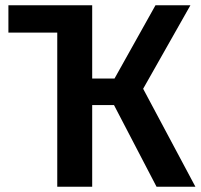

<svg xmlns="http://www.w3.org/2000/svg" viewBox="-20 -711 765 731"><path d="M724 0H576L414 -311H331V0H198V-587H12V-691H331V-412H416L572 -691H705L525 -373Z"/></svg>

Font: Fira Sans Medium
Style: Regular
Weight: 500
Designer: bBox Type GmbH & Carrois Corporate GbR & Edenspiekermann AG
Foundry: bBox Type GmbH & Carrois Corporate GbR & Edenspiekermann AG
Version: Version 4.301